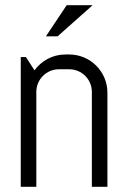

<svg xmlns="http://www.w3.org/2000/svg" viewBox="-20 -720 494 740"><path d="M394 0V-363C394 -444 328 -510 247 -510H232C183 -510 140 -486 113 -449L80 -500H60V0H120V-366C120 -414 159 -453 207 -453H247C295 -453 334 -414 334 -366V0ZM337 -700H237L157 -580H202Z"/></svg>

Font: Abel
Style: Regular
Weight: 400
Designer: Matthew Desmond
Foundry: Matthew Desmond
Version: Version 1.002